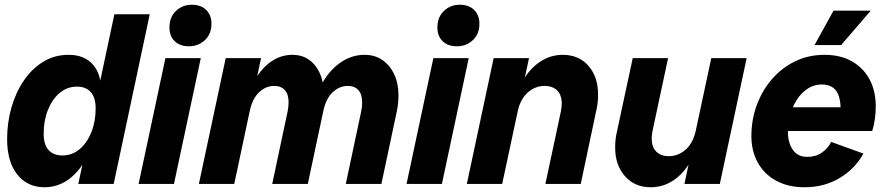

<svg xmlns="http://www.w3.org/2000/svg" viewBox="-20 -775 3750 809"><path d="M168 14Q95 14 52.5 -40Q10 -94 10 -189Q10 -259 28.5 -323Q47 -387 81 -436.5Q115 -486 162.5 -515Q210 -544 269 -544Q335 -544 371.5 -503Q408 -462 406 -385L384 -226Q360 -111 302 -48.5Q244 14 168 14ZM243 -120Q284 -120 315.5 -146.5Q347 -173 365 -218Q383 -263 383 -318Q383 -364 362.5 -387Q342 -410 304 -410Q263 -410 231.5 -383.5Q200 -357 182 -312Q164 -267 164 -212Q164 -166 184.5 -143Q205 -120 243 -120ZM310 0 341 -147 386 -265 393 -391 462 -715H611L459 0Z M776 -580Q738 -580 716 -601.5Q694 -623 694 -659Q694 -703 721.5 -729Q749 -755 788 -755Q827 -755 849 -733Q871 -711 871 -675Q871 -632 843.5 -606Q816 -580 776 -580ZM564 0 677 -530H826L713 0Z M818 0 931 -530H1080L1047 -375L1006 -306Q1022 -382 1052 -435Q1082 -488 1123 -516Q1164 -544 1212 -544Q1274 -544 1310 -496Q1346 -448 1344 -374L1295 -306Q1311 -382 1344 -435Q1377 -488 1421.5 -516Q1466 -544 1516 -544Q1560 -544 1592 -521.5Q1624 -499 1641.5 -461Q1659 -423 1659 -374Q1659 -338 1652 -306L1587 0H1437L1502 -306Q1504 -317 1505 -326Q1506 -335 1506 -343Q1506 -378 1490 -395.5Q1474 -413 1445 -413Q1410 -413 1381.5 -386Q1353 -359 1342 -306L1277 0H1127L1192 -306Q1194 -317 1195 -326.5Q1196 -336 1196 -344Q1196 -378 1180 -395.5Q1164 -413 1135 -413Q1100 -413 1071.5 -386Q1043 -359 1032 -306L967 0Z M1905 -580Q1867 -580 1845 -601.5Q1823 -623 1823 -659Q1823 -703 1850.5 -729Q1878 -755 1917 -755Q1956 -755 1978 -733Q2000 -711 2000 -675Q2000 -632 1972.5 -606Q1945 -580 1905 -580ZM1693 0 1806 -530H1955L1842 0Z M1947 0 2060 -530H2209L2168 -340L2135 -304Q2151 -381 2182.5 -434.5Q2214 -488 2257.5 -516Q2301 -544 2351 -544Q2419 -544 2459.5 -497.5Q2500 -451 2500 -377Q2500 -361 2498.5 -345Q2497 -329 2493 -312L2427 0H2278L2343 -304Q2345 -315 2346 -323Q2347 -331 2347 -338Q2347 -375 2327.5 -394Q2308 -413 2275 -413Q2235 -413 2203.5 -385Q2172 -357 2161 -304L2096 0Z M2722 14Q2654 14 2613 -33Q2572 -80 2572 -153Q2572 -169 2573.5 -185Q2575 -201 2579 -218L2646 -530H2795L2730 -226Q2728 -216 2727 -208Q2726 -200 2726 -192Q2726 -155 2745.5 -136Q2765 -117 2798 -117Q2838 -117 2869.5 -145Q2901 -173 2912 -226L2977 -530H3126L3013 0H2864L2904 -190L2938 -226Q2922 -150 2890.5 -96Q2859 -42 2816 -14Q2773 14 2722 14Z M3370 14Q3301 14 3250.5 -13.5Q3200 -41 3173 -90Q3146 -139 3146 -201Q3146 -271 3169 -333Q3192 -395 3233.5 -442.5Q3275 -490 3331 -517Q3387 -544 3454 -544Q3522 -544 3570.5 -516Q3619 -488 3644.5 -439.5Q3670 -391 3670 -327Q3670 -301 3666.5 -274.5Q3663 -248 3655 -223H3230L3252 -323H3568L3518 -265Q3520 -276 3521 -288Q3522 -300 3522 -312Q3522 -368 3502.5 -393.5Q3483 -419 3442 -419Q3403 -419 3370.5 -392Q3338 -365 3319 -319Q3300 -273 3300 -218Q3300 -174 3320.5 -144Q3341 -114 3381 -114Q3417 -114 3443 -132Q3469 -150 3482 -177L3618 -128Q3583 -64 3518 -25Q3453 14 3370 14ZM3412 -585 3492 -730H3649L3524 -585Z"/></svg>

Font: Radio Canada Big
Style: Bold Italic
Weight: 700
Italic angle: -12°
Designer: Étienne Aubert Bonn
Foundry: Coppers and Brasses
Version: Version 1.001